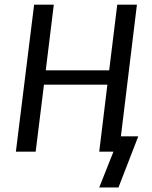

<svg xmlns="http://www.w3.org/2000/svg" viewBox="-20 -662 663 838"><path d="M583.5 -66.9 497.1 156.2H413.1L475.1 0H413.1L448.7 -292.5H171.9L135.7 0H49.3L128.9 -641.6H214.8L179.7 -355H456.5L491.7 -641.6H577.6L499.5 0L507.8 -66.9Z"/></svg>

Font: Carlito
Style: Italic
Weight: 400
Italic angle: -7°
Designer: Lukasz Dziedzic
Foundry: tyPoland Lukasz Dziedzic
Version: Version 1.104